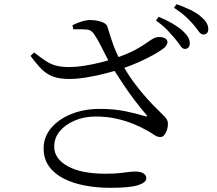

<svg xmlns="http://www.w3.org/2000/svg" viewBox="-20 -850 1040 919"><path d="M864.3 -615.8Q853.6 -616 843.5 -630.8Q833.4 -645.5 817.7 -664.8Q802.3 -683.5 780.8 -706Q759.4 -728.6 726.5 -751.6L739.3 -769.7Q778.5 -753.4 806.8 -736.6Q835.2 -719.8 854.6 -702.4Q872.8 -685.4 880.7 -671.4Q888.5 -657.4 888.3 -641.8Q888.3 -629.6 881.8 -622.7Q875.4 -615.8 864.3 -615.8ZM508.1 49Q445.7 49 388.4 38.4Q331 27.9 286.1 5.3Q241.1 -17.2 214.9 -53.2Q188.8 -89.3 188.8 -140Q188.8 -194.1 224.2 -236.6Q259.6 -279.2 320.8 -304Q381.9 -328.8 457.8 -328.8Q529.3 -328.8 585.7 -316.4Q642.1 -304 676 -293.5Q690.4 -289.7 681 -299.9Q653.5 -331.8 625.5 -368.7Q597.5 -405.6 570.4 -446.1Q543.3 -486.5 517.2 -527.6Q500.8 -555.9 486.2 -584.7Q471.5 -613.5 457.9 -640.1Q444.3 -666.7 430.1 -686.9Q417.1 -706.9 395.5 -708.7Q373.9 -710.5 330.7 -710L326.9 -729.3Q352.2 -741.8 373.5 -748Q394.7 -754.2 411.2 -754.2Q438.5 -754.2 463.8 -746.1Q489 -737.9 493.3 -724.2Q501.5 -698.9 510 -671.3Q518.6 -643.6 531.2 -612.4Q543.9 -581.3 564 -545.2Q587.9 -500.9 618 -459.4Q648.2 -417.8 682.2 -380Q716.2 -342.1 750.9 -309Q768.7 -292 775.8 -282.3Q782.9 -272.5 783.7 -259.6Q784.5 -245.9 779.9 -230.5Q775.4 -215.1 767.2 -204.6Q759.1 -194.1 747.9 -194.1Q732.2 -194.1 718.9 -203.8Q705.6 -213.4 684.3 -225.1Q655 -242.1 617.3 -257.3Q579.5 -272.6 534.9 -282.4Q490.2 -292.3 438.5 -292.3Q383 -292.3 337.8 -273.1Q292.6 -253.9 266 -221.7Q239.4 -189.5 239.4 -147.9Q239.4 -90.7 303.7 -54.6Q368.1 -18.5 484.4 -18.5Q523.2 -18.5 548.6 -21.1Q574 -23.7 592.7 -26.3Q611.3 -28.9 628.4 -28.9Q651.4 -28.9 665.9 -20.5Q680.4 -12.1 680.4 3.6Q680.4 23.4 641.2 36.2Q602 49 508.1 49ZM312.7 -472Q265.2 -471.8 234 -483.5Q202.8 -495.1 178.3 -519.8Q153.9 -544.4 126 -582.7L143.7 -598.8Q174.5 -574.7 197.7 -559Q220.9 -543.4 247.2 -536.2Q273.5 -529 312.8 -529Q344 -529.2 383.8 -535.3Q423.5 -541.5 463.1 -551.5Q502.6 -561.5 532.5 -571.6Q594.3 -593.2 629.4 -612.4Q664.5 -631.7 683.8 -646.1Q703.1 -660.5 718 -667.7Q732.5 -674.2 750.5 -672.4Q768.4 -670.7 776.9 -661Q783.8 -652.4 780.1 -641.4Q776.5 -630.5 766 -620.8Q750 -607.7 718.1 -589.5Q686.2 -571.3 644.7 -552.8Q603.3 -534.3 557.7 -519.3Q527.5 -509.5 484.4 -498.5Q441.4 -487.4 396.4 -479.8Q351.4 -472.2 312.7 -472ZM953.9 -684.9Q941.1 -684.9 931.4 -699.4Q921.7 -713.9 905.3 -732.9Q888.6 -752.3 868.1 -771.1Q847.6 -789.8 812.7 -812.8L825.3 -830.1Q863.9 -816.2 892.8 -802Q921.7 -787.9 939 -772.7Q959.6 -755.7 968.3 -741Q976.9 -726.3 976.9 -710.7Q976.9 -698.2 970.9 -691.5Q964.8 -684.9 953.9 -684.9Z"/></svg>

Font: Noto Serif SC ExtraLight
Style: Regular
Weight: 200
Designer: Ryoko NISHIZUKA 西塚涼子 (kana & ideographs); Frank Grießhammer (Latin, Greek & Cyrillic); Wenlong ZHANG 张文龙 (bopomofo); San
Foundry: Adobe
Version: Version 2.002-H1;hotconv 1.1.0;makeotfexe 2.6.0